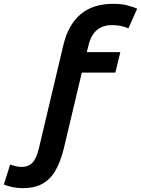

<svg xmlns="http://www.w3.org/2000/svg" viewBox="-174 -796 736 1002"><path d="M-56 186Q-83 186 -108.5 180.5Q-134 175 -154 167L-121 63Q-106 68 -92.5 71.5Q-79 75 -61 75Q-35 75 -17.5 63.5Q0 52 11 30Q22 8 29 -22L156 -558Q169 -613 191.5 -653.5Q214 -694 246.5 -721.5Q279 -749 321.5 -762.5Q364 -776 418 -776Q460 -776 492 -767.5Q524 -759 542 -751L496 -648Q477 -657 454.5 -661Q432 -665 411 -665Q376 -665 351 -652Q326 -639 310.5 -615Q295 -591 287 -556L279 -524H454L428 -417H253L159 -21Q142 48 115.5 94Q89 140 47.5 163Q6 186 -56 186Z"/></svg>

Font: Ubuntu Sans
Style: Bold Italic
Weight: 700
Italic angle: -13.5°
Designer: Dalton Maag Ltd
Foundry: Dalton Maag Ltd
Version: Version 1.006